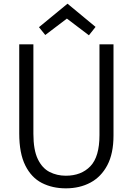

<svg xmlns="http://www.w3.org/2000/svg" viewBox="-20 -1008 719 1039"><path d="M336.2 11.2Q263.5 11.2 206.4 -18Q149.4 -47.3 116.8 -112.9Q84.1 -178.5 84.1 -285.5V-768H160.7V-284.1Q160.7 -196.8 184.5 -147.3Q208.2 -97.8 248.3 -77.4Q288.3 -57.1 336.2 -57.1Q419.8 -57.1 469.1 -108.5Q518.3 -159.8 518.3 -276.8V-768H594.2V-274.6Q594.2 -177.1 560.8 -114Q527.4 -50.9 469.3 -19.8Q411.3 11.2 336.2 11.2ZM497.1 -862.4 461.2 -817 336.2 -911.8H347.8L225 -818.6L190.9 -860.9L345.4 -988Z"/></svg>

Font: Yaldevi ExtraLight
Style: Regular
Weight: 200
Designer: Sol Matas, Rajitha Manaperi, Kosala Senevirathne
Foundry: Mooniak
Version: Version 1.100